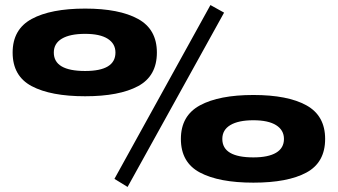

<svg xmlns="http://www.w3.org/2000/svg" viewBox="-20 -706 1337 760"><path d="M813 -686 867 -656 485 34 433 2ZM317 -325Q181 -325 105.5 -365Q30 -405 30 -498Q30 -590 105.5 -631Q181 -672 317 -672Q452 -672 526.5 -631Q601 -590 601 -498Q601 -405 526.5 -365Q452 -325 317 -325ZM317 -425Q437 -425 437 -498Q437 -533 406.5 -552.5Q376 -572 317 -572Q257 -572 225 -553Q193 -534 193 -498Q193 -425 317 -425ZM983 17Q847 17 771.5 -23Q696 -63 696 -156Q696 -248 771.5 -289Q847 -330 983 -330Q1119 -330 1193 -289Q1267 -248 1267 -156Q1267 -63 1193 -23Q1119 17 983 17ZM983 -83Q1042 -83 1073 -101.5Q1104 -120 1104 -156Q1104 -191 1073 -210.5Q1042 -230 983 -230Q924 -230 892 -211Q860 -192 860 -156Q860 -83 983 -83Z"/></svg>

Font: Syne ExtraBold
Style: Regular
Weight: 800
Designer: Lucas Descroix
Foundry: Bonjour Monde
Version: Version 2.200; ttfautohint (v1.8.4)